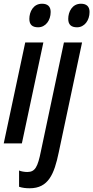

<svg xmlns="http://www.w3.org/2000/svg" viewBox="-23 -767 499 1027"><path d="M181 -621C221 -621 248 -658 248 -703C248 -733 231 -747 202 -747C155 -747 134 -704 134 -666C134 -636 149 -621 181 -621ZM389 -621C429 -621 456 -658 456 -703C456 -733 439 -747 410 -747C363 -747 342 -704 342 -666C342 -636 357 -621 389 -621ZM-3 0H94L209 -540H112ZM136 240C236 240 267 164 291 49L416 -540H319L196 41C179 126 165 153 123 153C109 153 90 150 79 145V232C97 238 115 240 136 240Z"/></svg>

Font: Noto Sans UI Condensed Medium
Style: Italic
Weight: 500
Width: 3
Italic angle: -12°
Designer: Monotype Design Team
Foundry: Monotype Imaging Inc.
Version: Version 1.901